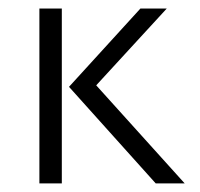

<svg xmlns="http://www.w3.org/2000/svg" viewBox="-20 -426 464 446"><path d="M341.7 0 140.3 -224.3 306.2 -406.2H367.4L203.5 -227.8L409 0ZM71.5 0V-406.2H123.6V0Z"/></svg>

Font: Afacad Flux Light
Style: Regular
Weight: 300
Designer: Kristian Moeller
Foundry: Dicotype
Version: Version 1.100